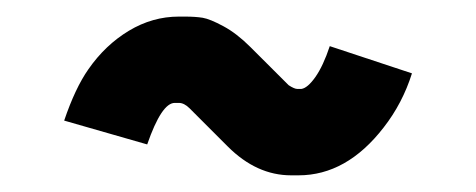

<svg xmlns="http://www.w3.org/2000/svg" viewBox="-20 -548 565 228"><path d="M187.5 -425.8Q171.9 -425.8 154.8 -376.5L56.2 -404.8Q69.3 -443.4 85 -465.8Q105 -494.6 133.1 -511.5Q161.1 -528.3 192.4 -528.3H199.7Q211.9 -528.3 220.7 -526.9Q229.5 -525.4 245.4 -516.8Q261.2 -508.3 277.3 -492.2L322.8 -446.8Q329.6 -442.4 333 -442.4H337.9Q345.2 -443.4 354.5 -456.5Q363.8 -469.7 371.6 -493.2L469.2 -460.9Q458 -425.3 435.5 -396.5Q391.6 -339.8 334.5 -339.8H333H325.7Q284.7 -339.8 250.5 -374L205.1 -419.4Q198.7 -425.8 192.4 -425.8Z"/></svg>

Font: Anka/Coder Condensed
Style: Bold
Weight: 700
Width: 4
Monospace: yes
Version: Version 001.100